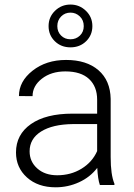

<svg xmlns="http://www.w3.org/2000/svg" viewBox="-20 -796 576 826"><path d="M409.7 0Q400.9 -24.9 398.4 -73.7Q367.7 -33.7 320.1 -12Q272.5 9.8 219.2 9.8Q143.1 9.8 95.9 -32.7Q48.8 -75.2 48.8 -140.1Q48.8 -217.3 113 -262.2Q177.2 -307.1 292 -307.1H397.9V-367.2Q397.9 -423.8 363 -456.3Q328.1 -488.8 261.2 -488.8Q200.2 -488.8 160.2 -457.5Q120.1 -426.3 120.1 -382.3L61.5 -382.8Q61.5 -445.8 120.1 -491.9Q178.7 -538.1 264.2 -538.1Q352.5 -538.1 403.6 -493.9Q454.6 -449.7 456.1 -370.6V-120.6Q456.1 -43.9 472.2 -5.9V0ZM226.1 -42Q284.7 -42 330.8 -70.3Q377 -98.6 397.9 -146V-262.2H293.5Q206.1 -261.2 156.7 -230.2Q107.4 -199.2 107.4 -145Q107.4 -100.6 140.4 -71.3Q173.3 -42 226.1 -42ZM189 -683.6Q189 -722.7 216.6 -749.5Q244.1 -776.4 283.2 -776.4Q321.8 -776.4 349.6 -749.5Q377.4 -722.7 377.4 -683.6Q377.4 -645 350.6 -618.7Q323.7 -592.3 283.2 -592.3Q242.7 -592.3 215.8 -618.7Q189 -645 189 -683.6ZM226.6 -683.6Q226.6 -659.2 242.7 -643.1Q258.8 -627 283.2 -627Q307.1 -627 323.7 -642.8Q340.3 -658.7 340.3 -683.6Q340.3 -709.5 323.2 -725.6Q306.2 -741.7 283.2 -741.7Q259.3 -741.7 242.9 -725.1Q226.6 -708.5 226.6 -683.6Z"/></svg>

Font: RobotoInd Light
Style: Regular
Weight: 300
Designer: Google
Version: Version 2.001151; 2014